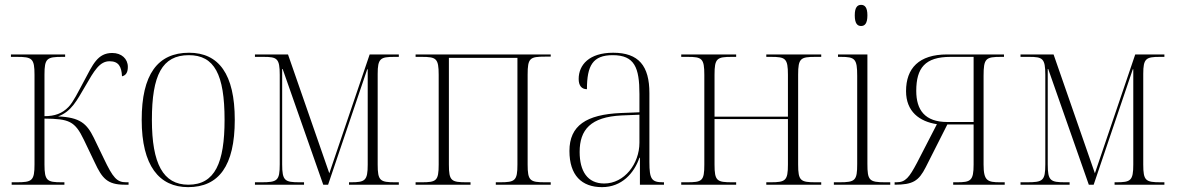

<svg xmlns="http://www.w3.org/2000/svg" viewBox="-20 -760 4854 790"><path d="M28 0H245V-10H234C174 -10 163 -16 163 -83V-272C264 -271 288 -262 325 -185L370 -91C400 -27 421 0 493 0H509V-10H499C461 -10 445 -28 407 -108L366 -193C337 -252 309 -277 219 -281C274 -301 297 -348 330 -404C368 -470 390 -508 431 -508C468 -508 480 -486 482 -446C499 -450 506 -463 506 -485C506 -518 480 -542 442 -542C381 -542 362 -494 326 -427C300 -379 282 -341 262 -320C236 -293 205 -282 163 -282V-453C163 -520 173 -526 236 -526H248V-536H25V-526H49C112 -526 122 -520 122 -452V-84C122 -16 112 -10 48 -10H28Z M754 10C880 10 946 -77 946 -267C946 -455 880 -543 758 -543C628 -543 563 -453 563 -267C563 -78 635 10 754 10ZM755 0C651 0 605 -87 605 -267C605 -451 647 -533 757 -533C862 -533 904 -454 904 -267C904 -91 865 0 755 0Z M1029 0H1231V-10H1213C1152 -10 1141 -16 1141 -84V-476H1143L1310 0H1330L1491 -475H1493V-83C1493 -16 1482 -10 1423 -10H1416V0H1621V-10H1606C1544 -10 1534 -16 1534 -83V-456C1534 -519 1545 -526 1602 -526H1621V-536H1501L1335 -47L1165 -536H1029V-526H1064C1120 -526 1131 -520 1131 -452V-84C1131 -16 1121 -10 1055 -10H1029Z M1690 0H1916V-10H1901C1837 -10 1827 -15 1827 -83V-522H2109V-83C2109 -16 2099 -10 2037 -10H2020V0H2246V-10H2223C2161 -10 2151 -16 2151 -83V-453C2151 -521 2160 -527 2223 -527H2246V-536H1690V-526H1715C1775 -526 1785 -520 1785 -452V-83C1785 -15 1775 -10 1714 -10H1690Z M2457 10C2538 10 2589 -47 2611 -111H2613V0H2712V-10H2708C2661 -10 2652 -23 2652 -93V-377C2652 -489 2608 -543 2503 -543C2404 -543 2361 -493 2361 -435C2361 -408 2373 -393 2395 -393C2395 -490 2419 -533 2501 -533C2591 -533 2611 -482 2611 -373V-298L2535 -295C2392 -289 2323 -243 2323 -139C2323 -39 2373 10 2457 10ZM2466 -5C2397 -5 2365 -56 2365 -135C2365 -226 2410 -279 2538 -285L2611 -288V-173C2611 -86 2549 -5 2466 -5Z M2783 0H3009V-10H2993C2930 -10 2920 -15 2920 -83V-270H3222V-83C3222 -16 3212 -10 3150 -10H3133V0H3359V-10H3336C3274 -10 3264 -16 3264 -83V-453C3264 -520 3274 -526 3335 -526H3359V-536H3133V-526H3152C3212 -526 3222 -520 3222 -452V-280H2920V-453C2920 -520 2930 -526 2991 -526H3009V-536H2783V-526H2809C2868 -526 2878 -520 2878 -452V-83C2878 -15 2869 -10 2806 -10H2783Z M3523 -653C3538 -653 3549 -663 3549 -697C3549 -730 3538 -740 3523 -740C3508 -740 3497 -730 3497 -697C3497 -663 3508 -653 3523 -653ZM3411 0H3643V-10H3622C3556 -10 3549 -18 3549 -86V-536H3428V-526H3440C3498 -526 3507 -518 3507 -448V-85C3507 -17 3499 -10 3434 -10H3411Z M3661 0C3736 0 3760 -15 3789 -72L3878 -248H3986V-83C3986 -16 3974 -10 3917 -10H3902V0H4114V-10H4095C4043 -10 4027 -16 4027 -83V-448C4027 -520 4036 -526 4099 -526H4111V-536H3877C3761 -536 3708 -479 3708 -385C3708 -301 3763 -260 3835 -249L3753 -90C3721 -30 3706 -10 3669 -10H3661ZM3878 -258C3785 -258 3750 -308 3750 -386C3750 -480 3786 -526 3891 -526H3986V-258Z M4179 0H4381V-10H4363C4302 -10 4291 -16 4291 -84V-476H4293L4460 0H4480L4641 -475H4643V-83C4643 -16 4632 -10 4573 -10H4566V0H4771V-10H4756C4694 -10 4684 -16 4684 -83V-456C4684 -519 4695 -526 4752 -526H4771V-536H4651L4485 -47L4315 -536H4179V-526H4214C4270 -526 4281 -520 4281 -452V-84C4281 -16 4271 -10 4205 -10H4179Z"/></svg>

Font: Noto Serif Display SemiCondensed ExtraLight
Style: Regular
Weight: 200
Width: 4
Designer: Monotype Design Team
Foundry: Monotype Imaging Inc.
Version: Version 2.009